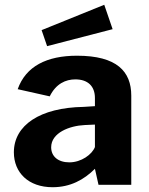

<svg xmlns="http://www.w3.org/2000/svg" viewBox="-20 -773 624 803"><path d="M416 -753 154 -647 177 -580 451 -651ZM200 10C274 10 331 -21 377 -67L392 0H529V-373C529 -474 469 -540 302 -540C176 -540 88 -496 54 -400L188 -370C214 -423 255 -441 295 -441C348 -441 377 -412 377 -363V-329L330 -326C147 -323 38 -249 38 -136C38 -51 99 10 200 10ZM270 -94C223 -94 194 -119 194 -157C194 -218 271 -247 334 -250L377 -252V-158C365 -127 320 -94 270 -94Z"/></svg>

Font: 18Franklin
Style: Bold
Weight: 700
Designer: Pablo Impallari, Rodrigo Fuenzalida (Modified by Dan O. Williams)
Version: Version 0.025;PS 000.025;hotconv 1.0.88;makeotf.lib2.5.64775